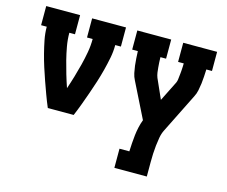

<svg xmlns="http://www.w3.org/2000/svg" viewBox="-103 -661 1205 1018"><g transform="rotate(15 500.0 -152.5)"><path d="M179 0Q165 -33 152.5 -67Q140 -101 128 -135Q116 -169 105 -203.5Q94 -238 85 -273Q76 -308 69 -343.5Q62 -379 62 -415H31V-520H217V-415H186Q186 -378 192.5 -341.5Q199 -305 208 -269.5Q217 -234 227.5 -198.5Q238 -163 250 -128Q262 -163 272.5 -198.5Q283 -234 292 -269.5Q301 -305 307.5 -341.5Q314 -378 314 -415H283V-520H469V-415H438Q438 -379 431 -343.5Q424 -308 415 -273Q406 -238 395 -203.5Q384 -169 372 -135Q360 -101 347.5 -67Q335 -33 321 0Z M602 215V110H656Q657 87 658.5 64.5Q660 42 662.5 20Q665 -2 670 -24.5Q675 -47 683 -68L587 -261Q578 -278 574 -297.5Q570 -317 567.5 -336.5Q565 -356 564 -375.5Q563 -395 562 -415H531V-520H717V-415H686Q686 -401 687 -387Q688 -373 689 -359.5Q690 -346 692 -332Q694 -318 699 -305L747 -197L802 -307Q806 -316 807 -325Q808 -334 809 -343Q810 -352 811 -361Q812 -370 812.5 -379Q813 -388 813.5 -397Q814 -406 814 -415H783V-520H969V-415H938Q937 -395 936 -375.5Q935 -356 932.5 -336.5Q930 -317 926 -297.5Q922 -278 913 -261L805 -44Q795 -24 791 -1Q787 22 784.5 44.5Q782 67 781 90Q780 113 780 136V215Z"/></g></svg>

Font: Iosevka Curly Slab Extrabold
Style: Regular
Weight: 800
Monospace: yes
Designer: Belleve Invis
Foundry: Belleve Invis
Version: Version 22.1.2; ttfautohint (v1.8.4)